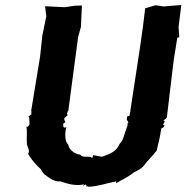

<svg xmlns="http://www.w3.org/2000/svg" viewBox="-20 -738 748 771"><path d="M238 -263 253 -277 248 -279 253 -293 254 -291 283 -509 294 -591 305 -630 309 -716 280 -715 240 -709 161 -713 166 -673 150 -595 141 -511 105 -292 106 -293V-279L93 -269H96L98 -259V-243L99 -246C100 -234 92 -228 86 -229C90 -211 86 -180 88 -161C89 -147 102 -134 93 -120C101 -106 114 -87 134 -68C147 -58 146 -51 158 -38C178 -24 199 -6 222 -10C246 -2 282 11 318 2C310 11 311 9 324 3C330 5 324 15 329 12C324 10 330 9 336 12C372 11 410 -3 444 -9C438 -7 451 -15 446 -2C470 -17 490 -24 518 -46C539 -56 548 -62 557 -72C573 -94 592 -111 609 -133C617 -167 625 -196 627 -222C630 -222 639 -227 641 -234C635 -239 633 -237 635 -239L642 -250L636 -255L642 -258L650 -266C658 -330 665 -395 673 -459L678 -499L692 -587L700 -588L697 -629L708 -718L637 -712L605 -717L564 -705H563L554 -631L542 -546L503 -291L504 -292L500 -273L491 -271L489 -259L496 -244L493 -245C492 -241 492 -238 492 -234C478 -198 476 -175 461 -161C447 -131 429 -123 394 -110C389 -106 366 -114 354 -115C351 -102 351 -101 344 -108C328 -110 310 -105 302 -117C284 -118 257 -135 254 -157C242 -168 238 -197 247 -230C244 -224 236 -224 234 -231C235 -243 235 -232 233 -240L243 -249C239 -252 238 -257 238 -263Z"/></svg>

Font: Asimov Print
Style: DIt
Weight: 250
Width: 0
Designer: Google
Version: Version 2.000980: 2014